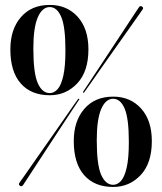

<svg xmlns="http://www.w3.org/2000/svg" viewBox="-20 -730 642 760"><path d="M177 -710.5Q245 -710.5 287.5 -663.5Q330 -616.5 330 -534.5Q330 -447 285.8 -400Q241.5 -353 177 -353Q103 -353 62 -399.8Q21 -446.5 21 -534.5Q21 -614 62.8 -662.2Q104.5 -710.5 177 -710.5ZM239 -531Q239 -625 222.2 -663.5Q205.5 -702 177 -702Q147 -702 129.5 -661.2Q112 -620.5 112 -538Q112 -440.5 129.5 -401Q147 -361.5 177 -361.5Q194 -361.5 208 -377Q222 -392.5 230.5 -429.5Q239 -466.5 239 -531ZM314 -365.5Q312 -361 310 -363.5Q307 -365 310 -368.5Q313 -373 330 -398.5Q347 -424 371.5 -461.2Q396 -498.5 423 -539.2Q450 -580 473.8 -616.2Q497.5 -652.5 513 -675.8Q528.5 -699 529.5 -700.5Q535 -709.5 543 -703.5Q550 -698.5 543 -690.5Q542 -689 526 -666.2Q510 -643.5 485 -608Q460 -572.5 431.8 -532.8Q403.5 -493 378 -456.5Q352.5 -420 335 -395Q317.5 -370 314 -365.5ZM288 -336.5Q290 -340.5 293 -338.5Q296 -337 291.5 -333Q288.5 -329 271.8 -303.2Q255 -277.5 230.2 -240Q205.5 -202.5 178.5 -161.2Q151.5 -120 127.5 -83.2Q103.5 -46.5 88 -22.8Q72.5 1 71.5 2.5Q65.5 10.5 58.5 5Q51.5 0.5 58.5 -9Q59.5 -10 75.8 -33.2Q92 -56.5 117 -92.2Q142 -128 170.2 -168.2Q198.5 -208.5 224 -245.2Q249.5 -282 267 -307Q284.5 -332 288 -336.5ZM428 -347.5Q496 -347.5 538.5 -300.5Q581 -253.5 581 -171.5Q581 -84 536.8 -37Q492.5 10 428 10Q354 10 313 -36.8Q272 -83.5 272 -171.5Q272 -251 313.8 -299.2Q355.5 -347.5 428 -347.5ZM490 -168Q490 -262 473.2 -300.5Q456.5 -339 428 -339Q398 -339 380.5 -298.2Q363 -257.5 363 -175Q363 -77.5 380.5 -38Q398 1.5 428 1.5Q445 1.5 459 -14Q473 -29.5 481.5 -66.5Q490 -103.5 490 -168Z"/></svg>

Font: Fraunces 144pt SemiBold
Style: Regular
Weight: 600
Version: Version 1.000;[0bf87f6ff]